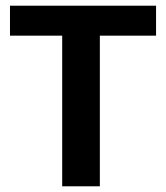

<svg xmlns="http://www.w3.org/2000/svg" viewBox="-20 -653 582 673"><path d="M198 -528H15V-633H527V-528H330V0H198Z"/></svg>

Font: Tajawal
Style: Bold
Weight: 700
Designer: Boutros Fonts
Foundry: Created by Boutros International 2017
Version: Version 1.700